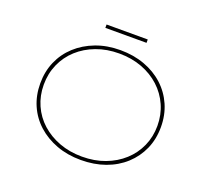

<svg xmlns="http://www.w3.org/2000/svg" viewBox="-139 -1001 1281 1183"><g transform="rotate(20 501.5 -409.5)"><path d="M501 10Q414 10 341.5 -17Q269 -44 216 -92Q163 -140 134.5 -205.5Q106 -271 106 -349Q106 -427 134.5 -492.5Q163 -558 216 -606.5Q269 -655 341.5 -682.5Q414 -710 501 -710Q588 -710 660.5 -683.5Q733 -657 786 -608.5Q839 -560 868 -494Q897 -428 897 -349Q897 -270 868 -204.5Q839 -139 786 -90.5Q733 -42 660.5 -16Q588 10 501 10ZM501 -12Q583 -12 651 -37.5Q719 -63 769 -108.5Q819 -154 846.5 -215.5Q874 -277 874 -349Q874 -421 846.5 -483Q819 -545 769 -591Q719 -637 651 -662.5Q583 -688 501 -688Q420 -688 352 -662.5Q284 -637 234 -591.5Q184 -546 156.5 -484Q129 -422 129 -349Q129 -277 156.5 -215Q184 -153 234 -108Q284 -63 352 -37.5Q420 -12 501 -12ZM366 -807V-829H636V-807Z"/></g></svg>

Font: Lexend Mega Thin
Style: Regular
Weight: 250
Version: Version 1.007